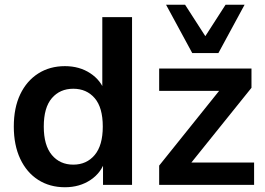

<svg xmlns="http://www.w3.org/2000/svg" viewBox="-20 -777 1114 807"><path d="M253 10Q189 10 140.5 -21Q92 -52 65 -109.5Q38 -167 38 -245Q38 -324 65 -380.5Q92 -437 140.5 -468Q189 -499 253 -499Q314 -499 359.5 -469Q405 -439 421 -390H410V-705H535V0H413V-104H422Q407 -52 361 -21Q315 10 253 10ZM288 -85Q344 -85 378 -125.5Q412 -166 412 -245Q412 -325 378 -364.5Q344 -404 288 -404Q232 -404 198 -364.5Q164 -325 164 -245Q164 -166 198 -125.5Q232 -85 288 -85ZM649 0V-81L925 -425V-395H649V-489H1037V-408L758 -61V-94H1048V0ZM788 -554 678 -757H758L843 -625L928 -757H1008L898 -554Z"/></svg>

Font: Nunito Sans 12pt ExtraLight
Style: Regular
Weight: 200
Designer: Vernon Adams
Foundry: Vernon Adams
Version: Version 3.101;gftools[0.9.27]